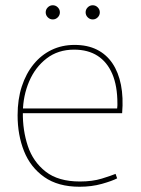

<svg xmlns="http://www.w3.org/2000/svg" viewBox="-20 -701 536 731"><path d="M283 10Q201 10 148.5 -27Q96 -64 71.5 -125.5Q47 -187 47 -262Q47 -323 63 -372Q79 -421 108 -456.5Q137 -492 176.5 -511Q216 -530 264 -530Q313 -530 349 -512Q385 -494 408 -460Q431 -426 440.5 -378Q450 -330 445 -270H62L67 -274Q66 -205 86 -145Q106 -85 154 -47.5Q202 -10 284 -10Q332 -10 367.5 -21Q403 -32 420 -39L426 -22Q407 -12 368 -1Q329 10 283 10ZM63 -288H426Q427 -294 427 -299.5Q427 -305 427 -307Q427 -374 407.5 -419.5Q388 -465 351.5 -488.5Q315 -512 262 -512Q201 -512 157.5 -478.5Q114 -445 91 -391Q68 -337 67 -275ZM181 -627Q170 -627 162 -635Q154 -643 154 -654Q154 -665 162 -673Q170 -681 181 -681Q192 -681 200 -673Q208 -665 208 -654Q208 -643 200 -635Q192 -627 181 -627ZM333 -627Q322 -627 314 -635Q306 -643 306 -654Q306 -665 314 -673Q322 -681 333 -681Q344 -681 352 -673Q360 -665 360 -654Q360 -643 352 -635Q344 -627 333 -627Z"/></svg>

Font: Murecho Thin
Style: Regular
Weight: 100
Designer: Neil Summerour
Foundry: Positype
Version: Version 1.010